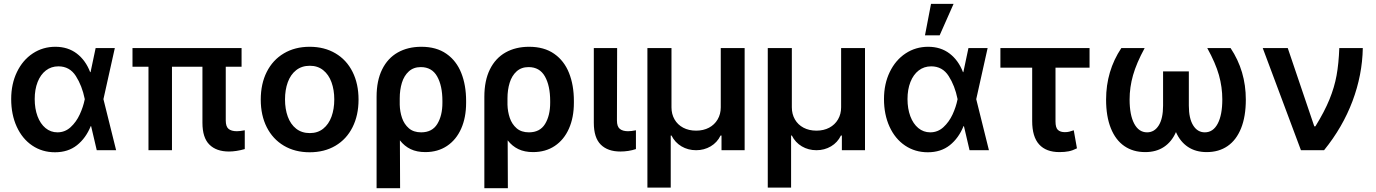

<svg xmlns="http://www.w3.org/2000/svg" viewBox="-20 -780 7144 997"><path d="M38.1 -265.6Q38.1 -344.2 68.1 -406.2Q98.1 -468.3 150.4 -502.7Q202.6 -537.1 267.6 -537.1Q332.5 -537.1 378.7 -502Q424.8 -466.8 448.2 -405.3H450.2L476.6 -530.3H576.2L517.1 -265.1L583 0H482.4L453.1 -125H451.2Q425.8 -62.5 379.6 -25.9Q333.5 10.7 265.6 10.7Q199.2 10.7 147.5 -24.2Q95.7 -59.1 66.9 -122.1Q38.1 -185.1 38.1 -265.6ZM278.3 -92.8Q317.4 -92.8 346.7 -119.6Q376 -146.5 394 -185.5Q412.1 -224.6 419.9 -263.7L420.4 -265.1L419.9 -266.6Q406.2 -334.5 374 -385Q341.8 -435.5 283.2 -435.5Q246.1 -435.5 218.3 -414.1Q190.4 -392.6 175.3 -354Q160.2 -315.4 160.2 -265.6Q160.2 -215.8 174.8 -176.5Q189.5 -137.2 216.3 -115Q243.2 -92.8 278.3 -92.8Z M1234.4 -433.6H1152.3V-154.3Q1152.3 -122.6 1167 -110.6Q1181.6 -98.6 1210 -98.6Q1226.6 -98.6 1251 -103.5V-5.9Q1206.5 6.8 1168.9 6.8Q1103.5 6.8 1067.4 -29.1Q1031.2 -64.9 1031.2 -142.6V-433.6H873V0H751V-433.6H668V-530.3H1234.4Z M1334 -262.7Q1334 -344.7 1365.2 -406.7Q1396.5 -468.8 1454.1 -502.9Q1511.7 -537.1 1587.9 -537.1Q1664.6 -537.1 1722.2 -502.9Q1779.8 -468.8 1810.8 -406.7Q1841.8 -344.7 1841.8 -262.7Q1841.8 -181.2 1810.5 -119.1Q1779.3 -57.1 1721.9 -23.2Q1664.6 10.7 1587.9 10.7Q1511.7 10.7 1454.1 -23.4Q1396.5 -57.6 1365.2 -119.4Q1334 -181.2 1334 -262.7ZM1715.8 -263.7Q1715.8 -313 1701.4 -352.8Q1687 -392.6 1658.4 -415.5Q1629.9 -438.5 1588.9 -438.5Q1546.9 -438.5 1517.8 -415.5Q1488.8 -392.6 1474.4 -353Q1460 -313.5 1460 -263.7Q1460 -213.9 1474.4 -174.3Q1488.8 -134.8 1517.8 -111.8Q1546.9 -88.9 1588.9 -88.9Q1629.9 -88.9 1658.4 -111.8Q1687 -134.8 1701.4 -174.3Q1715.8 -213.9 1715.8 -263.7Z M2168 -537.1Q2246.1 -537.1 2298.1 -500.7Q2350.1 -464.4 2375.2 -401.1Q2400.4 -337.9 2400.4 -255.9V-246.1Q2400.4 -169.9 2374.8 -112.1Q2349.1 -54.2 2301.3 -22.2Q2253.4 9.8 2188.5 9.8Q2144.5 9.8 2112.3 -5.6Q2080.1 -21 2056.6 -51.3L2057.6 197.3H1935.5V-277.3Q1935.5 -361.3 1964.4 -419.7Q1993.2 -478 2045.7 -507.6Q2098.1 -537.1 2168 -537.1ZM2055.7 -236.3Q2056.6 -200.2 2067.6 -167.7Q2078.6 -135.3 2103 -114Q2127.4 -92.8 2167 -92.8Q2224.1 -92.8 2250.7 -136.2Q2277.3 -179.7 2277.3 -246.1V-255.9Q2277.3 -334.5 2250 -383.1Q2222.7 -431.6 2165 -431.6Q2127.4 -431.6 2102.8 -409.2Q2078.1 -386.7 2066.9 -350.1Q2055.7 -313.5 2055.7 -269.5Z M2727.5 -537.1Q2805.7 -537.1 2857.7 -500.7Q2909.7 -464.4 2934.8 -401.1Q2960 -337.9 2960 -255.9V-246.1Q2960 -169.9 2934.3 -112.1Q2908.7 -54.2 2860.8 -22.2Q2813 9.8 2748 9.8Q2704.1 9.8 2671.9 -5.6Q2639.6 -21 2616.2 -51.3L2617.2 197.3H2495.1V-277.3Q2495.1 -361.3 2523.9 -419.7Q2552.7 -478 2605.2 -507.6Q2657.7 -537.1 2727.5 -537.1ZM2615.2 -236.3Q2616.2 -200.2 2627.2 -167.7Q2638.2 -135.3 2662.6 -114Q2687 -92.8 2726.6 -92.8Q2783.7 -92.8 2810.3 -136.2Q2836.9 -179.7 2836.9 -246.1V-255.9Q2836.9 -334.5 2809.6 -383.1Q2782.2 -431.6 2724.6 -431.6Q2687 -431.6 2662.4 -409.2Q2637.7 -386.7 2626.5 -350.1Q2615.2 -313.5 2615.2 -269.5Z M3184.6 -530.3 3183.6 -154.3Q3183.6 -123 3198.5 -110.8Q3213.4 -98.6 3241.2 -98.6Q3257.8 -98.6 3282.2 -103.5V-5.9Q3244.1 6.8 3201.2 6.8Q3135.7 6.8 3099.6 -29.1Q3063.5 -64.9 3063.5 -142.6V-530.3Z M3341.8 -530.3H3466.8V-222.7Q3466.8 -187.5 3482.7 -159.9Q3498.5 -132.3 3527.6 -116.9Q3556.6 -101.6 3594.7 -101.6Q3632.3 -101.6 3661.4 -116.9Q3690.4 -132.3 3706.5 -159.9Q3722.7 -187.5 3722.7 -222.7V-530.3H3846.7V0H3726.6V-76.2H3721.7Q3704.1 -40 3670.2 -20Q3636.2 0 3594.7 0Q3552.7 0 3518.8 -20Q3484.9 -40 3466.8 -76.2H3462.9V194.3H3341.8Z M3966.8 -530.3H4091.8V-222.7Q4091.8 -187.5 4107.7 -159.9Q4123.5 -132.3 4152.6 -116.9Q4181.6 -101.6 4219.7 -101.6Q4257.3 -101.6 4286.4 -116.9Q4315.4 -132.3 4331.5 -159.9Q4347.7 -187.5 4347.7 -222.7V-530.3H4471.7V0H4351.6V-76.2H4346.7Q4329.1 -40 4295.2 -20Q4261.2 0 4219.7 0Q4177.7 0 4143.8 -20Q4109.9 -40 4091.8 -76.2H4087.9V194.3H3966.8Z M4570.3 -265.6Q4570.3 -344.2 4600.3 -406.2Q4630.4 -468.3 4682.6 -502.7Q4734.9 -537.1 4799.8 -537.1Q4864.7 -537.1 4910.9 -502Q4957 -466.8 4980.5 -405.3H4982.4L5008.8 -530.3H5108.4L5049.3 -265.1L5115.2 0H5014.6L4985.4 -125H4983.4Q4958 -62.5 4911.9 -25.9Q4865.7 10.7 4797.9 10.7Q4731.4 10.7 4679.7 -24.2Q4627.9 -59.1 4599.1 -122.1Q4570.3 -185.1 4570.3 -265.6ZM4810.5 -92.8Q4849.6 -92.8 4878.9 -119.6Q4908.2 -146.5 4926.3 -185.5Q4944.3 -224.6 4952.1 -263.7L4952.6 -265.1L4952.1 -266.6Q4938.5 -334.5 4906.2 -385Q4874 -435.5 4815.4 -435.5Q4778.3 -435.5 4750.5 -414.1Q4722.7 -392.6 4707.5 -354Q4692.4 -315.4 4692.4 -265.6Q4692.4 -215.8 4707 -176.5Q4721.7 -137.2 4748.5 -115Q4775.4 -92.8 4810.5 -92.8ZM4814.5 -759.8H4931.6L4859.4 -596.7H4783.2Z M5637.7 -428.7H5460.9V-149.4Q5460.9 -116.7 5473.6 -105.2Q5486.3 -93.8 5508.8 -93.8Q5522.5 -93.8 5532 -96.2Q5541.5 -98.6 5555.7 -103.5L5572.3 -9.8Q5550.3 1.5 5529.8 5.6Q5509.3 9.8 5481.4 9.8Q5412.1 9.8 5376 -30Q5339.8 -69.8 5339.8 -151.4V-428.7H5174.8V-530.3H5637.7Z M5845.7 -263.7Q5845.7 -183.1 5869.6 -137.9Q5893.6 -92.8 5936.5 -92.8Q5974.6 -92.8 5997.1 -128.9Q6019.5 -165 6019.5 -231.4V-409.2H6153.3V-231.4Q6153.3 -165 6175.8 -128.9Q6198.2 -92.8 6236.3 -92.8Q6279.3 -92.8 6303.2 -137.9Q6327.1 -183.1 6327.1 -263.7Q6327.1 -327.6 6309.6 -390.1Q6292 -452.6 6249 -530.3H6370.1Q6449.2 -411.6 6449.2 -262.7Q6449.2 -175.3 6424.6 -114Q6399.9 -52.7 6354.5 -21.5Q6309.1 9.8 6246.1 9.8Q6189 9.8 6148.7 -17.1Q6108.4 -43.9 6086.4 -94.2Q6064.5 -43.9 6024.2 -17.1Q5983.9 9.8 5926.8 9.8Q5863.8 9.8 5818.4 -21.5Q5772.9 -52.7 5748.3 -114Q5723.6 -175.3 5723.6 -262.7Q5723.6 -411.6 5802.7 -530.3H5923.8Q5881.3 -452.1 5863.5 -389.4Q5845.7 -326.7 5845.7 -263.7Z M6537.1 -530.3H6667L6804.7 -124H6810.5Q6857.9 -200.7 6883.5 -263.7Q6909.2 -326.7 6920.4 -388.2Q6931.6 -449.7 6934.6 -530.3H7056.6Q7054.2 -391.1 7003.2 -255.1Q6952.1 -119.1 6855.5 0H6735.4Z"/></svg>

Font: Pretendard GOV SemiBold
Style: Regular
Weight: 600
Designer: Base glyphs from Inter by Rasmus Andersson; Hangeul glyphs from Noto Sans CJK(Source Han Sans) by Jang Soo-young and Kan
Foundry: Kil Hyung-jin
Version: Version 1.309